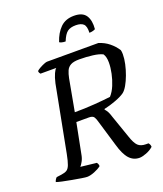

<svg xmlns="http://www.w3.org/2000/svg" viewBox="-171 -1004 940 1108"><g transform="rotate(-20 299.0 -450.0)"><path d="M171 0Q162 0 137 -4Q112 -8 81.5 -13.5Q51 -19 25.5 -24.5Q0 -30 -10 -34Q-8 -42 -3.5 -49Q1 -56 5 -59L35 -63Q57 -66 69 -73.5Q81 -81 89 -102Q97 -123 105 -164L183 -570Q191 -605 201 -626.5Q211 -648 218 -652H121Q119 -654 116 -659Q113 -664 113 -671Q120 -678 133.5 -685.5Q147 -693 160.5 -698.5Q174 -704 180 -704H495Q531 -693 558 -671Q585 -649 603 -621Q606 -611 606 -595Q606 -568 599 -536Q592 -504 580.5 -473Q569 -442 555.5 -418.5Q542 -395 528 -384Q509 -370 472 -356Q435 -342 398 -334V-330Q407 -320 413 -309Q419 -298 426 -275L473 -140Q488 -94 505 -77.5Q522 -61 554 -61H569Q573 -57 576 -50.5Q579 -44 579 -36Q560 -19 534.5 -9.5Q509 0 493 0Q456 0 430.5 -28Q405 -56 387 -120L341 -274Q336 -294 328.5 -306.5Q321 -319 298 -319H220L184 -136Q180 -111 170 -93Q160 -75 153 -68L251 -57Q253 -55 256 -48.5Q259 -42 259 -34Q243 -21 216.5 -10.5Q190 0 171 0ZM231 -375Q291 -375 352 -379.5Q413 -384 452 -389Q472 -411 485.5 -443.5Q499 -476 506.5 -511.5Q514 -547 514 -578Q514 -613 501 -632Q480 -643 441 -648Q402 -653 359 -653Q324 -653 306 -643Q288 -633 280 -614.5Q272 -596 267 -571ZM321 -777Q307 -777 297 -780Q287 -783 284 -786Q301 -838 332.5 -869Q364 -900 416 -900Q469 -900 489 -869Q509 -838 504 -786Q500 -783 489.5 -780Q479 -777 467 -777Q469 -817 454 -831Q439 -845 407 -845Q374 -845 355.5 -831Q337 -817 321 -777Z"/></g></svg>

Font: Texturina 72pt 72pt Medium
Style: Italic
Weight: 500
Italic angle: -11°
Designer: Guillermo Torres Carreño
Foundry: Omnibus-Type
Version: Version 1.002; ttfautohint (v1.8.3)